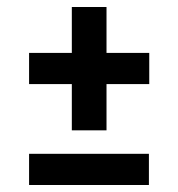

<svg xmlns="http://www.w3.org/2000/svg" viewBox="-20 -568 509 548"><path d="M406 -417H284V-548H185V-417H63V-328H185V-196H284V-328H406ZM63 -40H405V-129H63Z"/></svg>

Font: FIGSv2-sans-serif SemiBold
Style: Regular
Weight: 600
Designer: Matt McInerney, Pablo Impallari, Rodrigo Fuenzalida,Mirko Velimirovic
Foundry: Matt McInerney, Pablo Impallari, Rodrigo Fuenzalida
Version: Version 4.021;hotconv 1.0.109;makeotfexe 2.5.65596